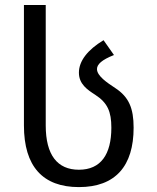

<svg xmlns="http://www.w3.org/2000/svg" viewBox="-20 -763 642 783"><path d="M301.8 0C451.7 0 524.9 -86.9 524.9 -242.2C524.9 -321.3 505.9 -367.2 450.2 -403.8C417.5 -425.3 375.5 -453.1 375.5 -481.4C375.5 -500.5 395 -519 444.8 -538.6L402.3 -599.1C337.4 -560.1 301.8 -514.2 301.8 -466.8C301.8 -419.9 336.4 -397 368.2 -376.5C418.5 -343.8 434.1 -308.1 434.1 -242.2C434.1 -133.3 391.1 -70.8 301.8 -70.8C213.9 -70.8 166.5 -130.9 166.5 -251.5V-742.7H77.6V-251.5C77.6 -84 154.8 0 301.8 0Z"/></svg>

Font: Hack
Style: Regular
Weight: 400
Monospace: yes
Designer: Christopher Simpkins
Foundry: Christopher Simpkins
Version: Version 2.010